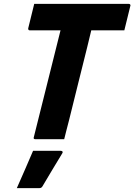

<svg xmlns="http://www.w3.org/2000/svg" viewBox="-20 -720 695 993"><path d="M312 0H163Q151 0 155 -11Q189 -149 224 -287Q259 -425 293 -563H134Q129 -563 127 -566.5Q125 -570 126 -574Q134 -607 141.5 -637Q149 -667 157 -700H646Q651 -700 653.5 -696.5Q656 -693 654 -689Q646 -656 638.5 -626Q631 -596 623 -563H452Q447 -541 441.5 -519.5Q436 -498 431 -476Q407 -382 384 -287.5Q361 -193 337 -98Q330 -71 323.5 -46Q317 -21 312 0ZM151 60H294Q300 60 303 63.5Q306 67 302 73Q276 116 251.5 156.5Q227 197 200 243Q198 247 194 250Q190 253 183 253H67Q89 203 110.5 154Q132 105 151 60Z"/></svg>

Font: Recursive Sn Lnr St XBd
Style: Italic
Weight: 800
Italic angle: -15°
Version: Version 1.079;hotconv 1.0.112;makeotfexe 2.5.65598; ttfautoh